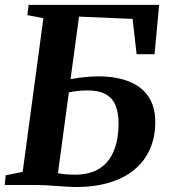

<svg xmlns="http://www.w3.org/2000/svg" viewBox="-20 -763 700 792"><path d="M292.5 8.5Q279 8.5 257.8 7.2Q236.5 6 212.8 4.2Q189 2.5 166.5 1.2Q144 0 128.5 0H-0.5L3.5 -40L73.5 -54L159 -688L93 -700.5L98 -743H636.5L617.5 -539.5H543.5L527 -685L306 -694.5L271 -436.5Q284 -439 303.2 -441.8Q322.5 -444.5 344 -446.2Q365.5 -448 384 -448Q458.5 -448 511.2 -427.2Q564 -406.5 592.2 -364.8Q620.5 -323 620.5 -259.5Q620.5 -197.5 598.5 -147.8Q576.5 -98 534.2 -63Q492 -28 431.2 -9.8Q370.5 8.5 292.5 8.5ZM290 -42.5Q350 -42.5 389.8 -67.5Q429.5 -92.5 449.2 -140Q469 -187.5 469 -255Q469 -299 456.2 -329.2Q443.5 -359.5 414.8 -375Q386 -390.5 338.5 -390Q320 -390 298.5 -387.5Q277 -385 264 -382L219 -48.5Q234 -45.5 252.2 -44Q270.5 -42.5 290 -42.5Z"/></svg>

Font: Merriweather 48pt
Style: Bold Italic
Weight: 700
Italic angle: -7.8°
Version: Version 2.101